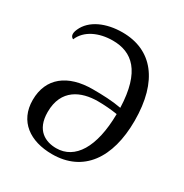

<svg xmlns="http://www.w3.org/2000/svg" viewBox="-167 -838 940 982"><g transform="rotate(30 303.5 -347.0)"><path d="M277 -707C181 -707 97 -671 67 -602C52 -569 63 -555 75 -550C101 -613 173 -646 255 -646C368 -646 452 -579 459 -367C406 -377 347 -379 290 -379C144 -379 51 -309 51 -178C51 -52 145 13 275 13C458 13 556 -125 556 -346C556 -581 451 -707 277 -707ZM278 -24C216 -24 148 -54 148 -163C148 -298 246 -339 344 -339C378 -339 421 -336 459 -330C457 -132 388 -24 278 -24Z"/></g></svg>

Font: Arima Koshi Medium
Style: Regular
Weight: 500
Designer: Joana Correia and Natanael Gama
Foundry: NDISCOVER
Version: Version 1.019;PS 001.019;hotconv 1.0.88;makeotf.lib2.5.64775